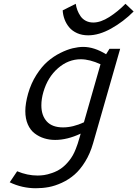

<svg xmlns="http://www.w3.org/2000/svg" viewBox="-20 -727 724 1011"><path d="M310.1 -672.4 378.9 -707Q381.3 -689.5 387.5 -673.3Q393.6 -657.2 404.1 -641.8Q414.6 -626.5 431.9 -617.4Q449.2 -608.4 471.2 -608.4Q509.8 -608.4 555.2 -637.2Q600.6 -666 640.6 -707L683.6 -666.5Q629.4 -612.3 565.4 -576.7Q501.5 -541 444.3 -541Q411.6 -541 386 -552.5Q360.4 -564 344.5 -583Q328.6 -602.1 320.1 -624.8Q311.5 -647.5 310.1 -672.4ZM312 -56.2Q364.3 -56.2 421.9 -83L509.3 -388.7Q451.7 -415 405.3 -415Q339.4 -415 285.2 -367.7Q231 -320.3 208.5 -242.7Q197.8 -206.1 197.8 -171.9Q197.8 -119.1 226.3 -87.6Q254.9 -56.2 312 -56.2ZM168.9 264.2Q96.2 264.2 31.2 232.9L70.3 174.8Q124 197.3 177.7 197.3Q194.8 197.3 212.2 194.8Q229.5 192.4 254.4 183.8Q279.3 175.3 300.5 160.9Q321.8 146.5 343.5 119.9Q365.2 93.3 378.9 57.6Q388.7 34.2 399.9 -5.9L404.8 -23.4Q334 9.8 270.5 9.8Q239.7 9.8 212.4 1.2Q185.1 -7.3 162.4 -24.7Q139.6 -42 126.5 -72Q113.3 -102.1 113.3 -142.1Q113.3 -181.6 127.9 -233.9Q143.6 -288.6 171.6 -332.5Q199.7 -376.5 230.7 -403.3Q261.7 -430.2 297.4 -448Q333 -465.8 362.8 -472.9Q392.6 -480 418.5 -480Q475.6 -480 538.6 -441.4L556.6 -470.2H612.8L470.2 27.3Q454.6 82 428.2 124.5Q401.9 167 371.8 192.9Q341.8 218.8 305.7 235.4Q269.5 252 236.6 258.1Q203.6 264.2 168.9 264.2Z"/></svg>

Font: Cantarell
Style: Italic
Weight: 400
Italic angle: -16°
Designer: Dave Crossland
Version: Version 1.004